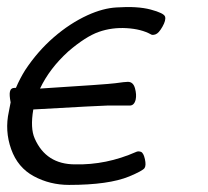

<svg xmlns="http://www.w3.org/2000/svg" viewBox="-45 -505 587 542"><path d="M68 -255Q258 -267 280 -270Q308 -274 316 -274Q331 -274 336 -256Q341 -238 338 -224Q334 -207 321 -207H257Q243 -207 49 -196Q40 -143 53 -114Q85 -41 167 -41Q255 -39 339 -76Q345 -79 352.5 -76.5Q360 -74 364 -56Q368 -38 363 -30.5Q358 -23 320 -7Q262 17 150 17Q96 17 50.5 -7.5Q5 -32 -13.5 -84Q-32 -136 -20 -190L-15 -216Q-19 -237 -17 -246Q-15 -257 -3 -257H0Q11 -283 26 -307Q61 -360 106.5 -399.5Q152 -439 202 -462Q246 -482 284 -484Q343 -488 380.5 -478Q418 -468 421 -458Q424 -448 413.5 -429.5Q403 -411 394 -408Q385 -405 381 -408Q354 -423 312.5 -425.5Q271 -428 234 -415Q197 -402 148 -360Q95 -312 68 -255Z"/></svg>

Font: LXGW Bright GB
Style: Italic
Weight: 400
Italic angle: -12°
Designer: Christian Thalmann (Catharsis Fonts)
Foundry: LXGW / Christian Thalmann (Catharsis Fonts) / Fontworks Inc.
Version: Version 5.510